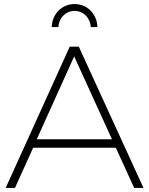

<svg xmlns="http://www.w3.org/2000/svg" viewBox="-20 -930 738 950"><path d="M349 -876C393 -876 427 -841 429 -796H462C460 -862 411 -910 349 -910C287 -910 238 -862 236 -796H269C271 -841 305 -876 349 -876ZM644 0H690L370 -699H325L8 0H54L144 -199H553ZM162 -241 347 -651 534 -241Z"/></svg>

Font: Montserrat ExtraLight
Style: Regular
Weight: 250
Designer: Julieta Ulanovsky
Foundry: Julieta Ulanovsky
Version: Version 4.000